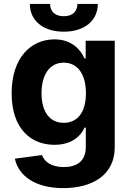

<svg xmlns="http://www.w3.org/2000/svg" viewBox="-20 -756 673 992"><path d="M306.1 215.9C462 215.9 572.8 144.9 572.8 5.3V-545.5H422.6V-453.8H416.9C396.7 -498.2 352.3 -552.6 261 -552.6C141.3 -552.6 40.1 -459.5 40.1 -273.8C40.1 -92.3 138.5 -7.8 261.4 -7.8C348.4 -7.8 397 -51.5 416.9 -96.6H423.3V3.2C423.3 78.1 375.4 107.2 309.7 107.2C242.9 107.2 209.2 78.1 196.7 45.1L56.8 63.9C74.9 149.9 159.1 215.9 306.1 215.9ZM309.3 -121.4C235.1 -121.4 194.6 -180.4 194.6 -274.5C194.6 -367.2 234.4 -432.2 309.3 -432.2C382.8 -432.2 424 -370 424 -274.5C424 -178.3 382.1 -121.4 309.3 -121.4ZM380 -735.8C380 -702.4 360.1 -672.2 309.7 -672.2C257.8 -672.2 238.6 -703.1 239 -735.8H134.2C134.2 -649.9 202.1 -592.3 309.7 -592.3C417.3 -592.3 485.1 -649.9 485.4 -735.8Z"/></svg>

Font: Karasuma Gothic
Style: Bold
Weight: 700
Designer: Rasmus Andersson / Ryoko Nishizuka
Foundry: Genbu
Version: Version 1.00